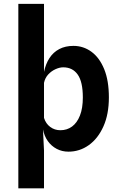

<svg xmlns="http://www.w3.org/2000/svg" viewBox="-20 -800 640 1021"><path d="M344 6.5Q310 6.5 281.8 -8.2Q253.5 -23 234.5 -49.5Q215.5 -76 208.5 -112L214 0.5V201.5H77.5V-779.5H214V-417.5Q223 -460.5 243.2 -491.5Q263.5 -522.5 295.5 -539.2Q327.5 -556 370.5 -556Q423.5 -556 466.2 -524.8Q509 -493.5 534 -432.5Q559 -371.5 559 -282Q559 -192.5 530 -127.8Q501 -63 452.2 -28.2Q403.5 6.5 344 6.5ZM214 -173Q223.5 -142.5 247 -125Q270.5 -107.5 301 -107.5Q336.5 -107.5 363.2 -127.2Q390 -147 405.2 -185.8Q420.5 -224.5 420.5 -281.5Q420.5 -365 393.2 -403.5Q366 -442 316 -442Q297 -442 275 -432Q253 -422 236.2 -403.8Q219.5 -385.5 214 -359.5Z"/></svg>

Font: Spline Sans Mono SemiBold
Style: Regular
Weight: 600
Monospace: yes
Version: Version 1.004